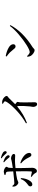

<svg xmlns="http://www.w3.org/2000/svg" viewBox="1802 -2652 897 4540"><g transform="rotate(-90 2250.0 -382.5)"><path d="M680.7 -736.3 692.4 -751Q770.5 -728.5 816.4 -690.4Q848.6 -661.1 848.6 -631.8Q848.6 -619.1 840.3 -610.4Q832 -601.6 819.3 -601.6Q811.5 -601.6 803.7 -607.4Q795.9 -613.3 791 -619.1Q786.1 -625 774.4 -640.6Q721.7 -705.1 680.7 -736.3ZM286.1 -339.8 308.6 -335.9Q306.6 -276.4 287.6 -215.3Q268.6 -154.3 233.9 -110.4Q199.2 -66.4 159.2 -66.4Q137.7 -66.4 125 -79.6Q112.3 -92.8 112.3 -113.3Q112.3 -126 117.7 -136.7Q123 -147.5 127.4 -151.9Q131.8 -156.2 149.9 -169.9Q168 -183.6 176.8 -190.4Q254.9 -250 286.1 -339.8ZM381.8 -703.1 380.9 -721.7Q432.6 -741.2 465.8 -741.2Q501 -740.2 538.1 -718.8Q575.2 -697.3 575.2 -675.8Q575.2 -665 564.9 -650.9Q554.7 -636.7 552.7 -622.1Q548.8 -587.9 546.9 -528.3Q613.3 -537.1 660.6 -545.4Q708 -553.7 725.6 -558.6Q743.2 -563.5 754.9 -566.4Q766.6 -569.3 774.4 -569.3Q809.6 -569.3 844.2 -550.8Q878.9 -532.2 878.9 -505.9Q878.9 -471.7 837.9 -471.7Q823.2 -471.7 785.6 -474.1Q748 -476.6 719.7 -476.6Q668 -476.6 544.9 -463.9V-377.9Q544.9 -325.2 548.3 -198.2Q551.8 -71.3 551.8 -61.5Q551.8 -22.5 529.3 9.8Q506.8 42 474.6 42Q461.9 42 453.1 37.6Q444.3 33.2 440.9 28.8Q437.5 24.4 429.7 10.3Q421.9 -3.9 416 -12.7Q393.6 -47.9 336.9 -83L345.7 -100.6Q418.9 -81.1 447.3 -77.1Q464.8 -75.2 465.8 -90.8Q471.7 -160.2 468.8 -378.9Q468.8 -425.8 467.8 -456.1Q364.3 -443.4 280.3 -424.8Q261.7 -420.9 237.8 -408.7Q213.9 -396.5 200.2 -396.5Q179.7 -396.5 153.8 -418.5Q127.9 -440.4 115.2 -468.8Q106.4 -487.3 106.4 -532.2L122.1 -539.1Q141.6 -513.7 155.8 -502.4Q169.9 -491.2 188.5 -491.2Q226.6 -491.2 466.8 -517.6Q464.8 -632.8 459 -660.2Q454.1 -679.7 437.5 -687.5Q420.9 -695.3 381.8 -703.1ZM655.3 -334 666 -349.6Q758.8 -322.3 827.1 -268.6Q895.5 -214.8 903.3 -149.4Q906.2 -123 894 -106Q881.8 -88.9 858.4 -88.9Q852.5 -88.9 847.7 -89.8Q842.8 -90.8 837.9 -93.8Q833 -96.7 829.6 -99.1Q826.2 -101.6 821.8 -107.4Q817.4 -113.3 814.9 -115.7Q812.5 -118.2 808.6 -126Q804.7 -133.8 803.2 -135.7Q801.8 -137.7 797.4 -147Q793 -156.2 792 -158.2Q737.3 -269.5 655.3 -334ZM774.4 -796.9 785.2 -810.5Q868.2 -789.1 908.2 -761.7Q943.4 -738.3 945.3 -703.1Q945.3 -691.4 937.5 -682.1Q929.7 -672.9 916 -671.9Q913.1 -671.9 910.6 -672.4Q908.2 -672.9 905.3 -674.3Q902.3 -675.8 900.4 -676.8Q898.4 -677.7 895.5 -680.7Q892.6 -683.6 890.6 -685.1Q888.7 -686.5 885.3 -690.4Q881.8 -694.3 879.9 -696.3Q877.9 -698.2 874 -703.1Q870.1 -708 868.2 -710.9Q823.2 -761.7 774.4 -796.9Z M2065.4 -762.7 2071.3 -780.3Q2121.1 -782.2 2150.4 -772.5Q2186.5 -761.7 2218.8 -730Q2251 -698.2 2251 -674.8Q2251 -663.1 2245.6 -656.7Q2240.2 -650.4 2226.6 -641.1Q2212.9 -631.8 2202.1 -621.1Q2082 -497.1 2054.7 -471.7Q2110.4 -433.6 2110.4 -415Q2110.4 -408.2 2105.5 -389.6Q2100.6 -371.1 2099.6 -356.4Q2097.7 -272.5 2098.1 -218.3Q2098.6 -164.1 2100.1 -96.2Q2101.6 -28.3 2101.6 -13.7Q2101.6 46.9 2056.6 46.9Q2026.4 46.9 2009.3 18.6Q1992.2 -9.8 1992.2 -45.9Q1992.2 -55.7 1996.6 -80.1Q2001 -104.5 2002.9 -119.1Q2009.8 -178.7 2012.7 -262.2Q2015.6 -345.7 2013.7 -384.8Q2011.7 -412.1 2003.9 -425.8Q1815.4 -267.6 1614.3 -194.3L1601.6 -214.8Q1759.8 -303.7 1896.5 -430.7Q2033.2 -557.6 2096.7 -653.3Q2124 -696.3 2124 -710Q2124 -734.4 2065.4 -762.7Z M3182.6 -675.8 3194.3 -695.3Q3304.7 -674.8 3389.2 -627.4Q3473.6 -580.1 3473.6 -516.6Q3473.6 -493.2 3459.5 -478Q3445.3 -462.9 3421.9 -462.9Q3403.3 -462.9 3388.2 -473.6Q3373 -484.4 3352.5 -511.7Q3311.5 -564.5 3278.8 -597.2Q3246.1 -629.9 3182.6 -675.8ZM3288.1 -127.9Q3335 -127.9 3455.1 -202.1Q3575.2 -276.4 3707 -389.6Q3838.9 -502.9 3906.2 -597.7L3925.8 -585Q3764.6 -285.2 3400.4 -57.6Q3391.6 -52.7 3371.1 -32.2Q3350.6 -11.7 3335 -11.7Q3299.8 -11.7 3258.3 -41.5Q3216.8 -71.3 3199.2 -101.6Q3179.7 -137.7 3177.7 -181.6L3193.4 -191.4Q3210.9 -171.9 3222.7 -161.1Q3234.4 -150.4 3252.9 -139.2Q3271.5 -127.9 3288.1 -127.9Z"/></g></svg>

Font: Bpmf Zihi Serif SemiBold
Style: SemiBold
Weight: 600
Foundry: But Ko
Version: Version 1.320